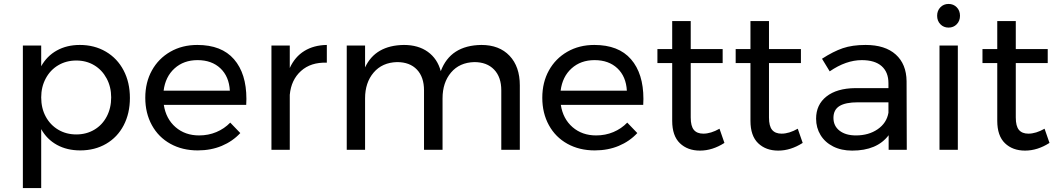

<svg xmlns="http://www.w3.org/2000/svg" viewBox="-20 -760 5366 974"><path d="M639 -263Q639 -185 607.5 -124.5Q576 -64 518.5 -30.5Q461 3 387 3Q320 3 269 -25Q218 -53 189 -105V194H96V-529H189V-424Q218 -476 268.5 -504Q319 -532 385 -532Q459 -532 517 -498Q575 -464 607 -403Q639 -342 639 -263ZM544 -266Q544 -319 521 -362Q498 -405 458 -429Q418 -453 367 -453Q316 -453 275.5 -429Q235 -405 212 -362Q189 -319 189 -266Q189 -211 212 -168.5Q235 -126 275.5 -102Q316 -78 367 -78Q418 -78 458.5 -102Q499 -126 521.5 -169Q544 -212 544 -266Z M1230 -258Q1230 -238 1229 -228H811Q822 -157 870.5 -115Q919 -73 990 -73Q1037 -73 1077.5 -90Q1118 -107 1148 -138L1199 -85Q1160 -43 1105 -20Q1050 3 983 3Q905 3 844.5 -30.5Q784 -64 750.5 -125Q717 -186 717 -264Q717 -342 750.5 -402.5Q784 -463 844 -497.5Q904 -532 981 -532Q1104 -532 1167 -459.5Q1230 -387 1230 -258ZM1146 -300Q1142 -372 1098 -413.5Q1054 -455 982 -455Q912 -455 865.5 -413Q819 -371 810 -300Z M1638 -532V-442Q1557 -445 1507 -400Q1457 -355 1450 -279V0H1357V-529H1450V-415Q1476 -472 1524 -501.5Q1572 -531 1638 -532Z M2617 -327V0H2523V-302Q2523 -369 2486.5 -407Q2450 -445 2386 -445Q2311 -443 2268 -392Q2225 -341 2225 -261V0H2131V-302Q2131 -369 2095 -407Q2059 -445 1994 -445Q1919 -443 1875.5 -392Q1832 -341 1832 -261V0H1739V-529H1832V-418Q1884 -530 2029 -532Q2102 -532 2150.5 -497Q2199 -462 2216 -399Q2265 -530 2422 -532Q2513 -532 2565 -477Q2617 -422 2617 -327Z M3244 -258Q3244 -238 3243 -228H2825Q2836 -157 2884.5 -115Q2933 -73 3004 -73Q3051 -73 3091.5 -90Q3132 -107 3162 -138L3213 -85Q3174 -43 3119 -20Q3064 3 2997 3Q2919 3 2858.5 -30.5Q2798 -64 2764.5 -125Q2731 -186 2731 -264Q2731 -342 2764.5 -402.5Q2798 -463 2858 -497.5Q2918 -532 2995 -532Q3118 -532 3181 -459.5Q3244 -387 3244 -258ZM3160 -300Q3156 -372 3112 -413.5Q3068 -455 2996 -455Q2926 -455 2879.5 -413Q2833 -371 2824 -300Z M3655 -35Q3594 4 3531 4Q3468 4 3429 -33.5Q3390 -71 3390 -147V-440H3315V-511H3390V-653H3484V-511H3646V-440H3484V-164Q3484 -120 3500 -101Q3516 -82 3548 -82Q3586 -82 3630 -107Z M4052 -35Q3991 4 3928 4Q3865 4 3826 -33.5Q3787 -71 3787 -147V-440H3712V-511H3787V-653H3881V-511H4043V-440H3881V-164Q3881 -120 3897 -101Q3913 -82 3945 -82Q3983 -82 4027 -107Z M4488 0V-74Q4429 4 4303 4Q4248 4 4206.5 -17Q4165 -38 4142.5 -75Q4120 -112 4120 -158Q4120 -229 4172.5 -270.5Q4225 -312 4319 -313H4487V-338Q4487 -394 4452.5 -424.5Q4418 -455 4352 -455Q4272 -455 4189 -398L4150 -462Q4207 -499 4255.5 -515.5Q4304 -532 4371 -532Q4470 -532 4524 -483.5Q4578 -435 4579 -348L4580 0ZM4487 -188V-241H4332Q4269 -241 4238.5 -222Q4208 -203 4208 -162Q4208 -121 4239 -97Q4270 -73 4322 -73Q4387 -73 4432.5 -104.5Q4478 -136 4487 -188Z M4746 -529H4839V0H4746ZM4850 -680Q4850 -654 4833.5 -637Q4817 -620 4792 -620Q4767 -620 4750.5 -637Q4734 -654 4734 -680Q4734 -706 4750.5 -723Q4767 -740 4792 -740Q4817 -740 4833.5 -723Q4850 -706 4850 -680Z M5304 -35Q5243 4 5180 4Q5117 4 5078 -33.5Q5039 -71 5039 -147V-440H4964V-511H5039V-653H5133V-511H5295V-440H5133V-164Q5133 -120 5149 -101Q5165 -82 5197 -82Q5235 -82 5279 -107Z"/></svg>

Font: Gontserrat
Style: Regular
Weight: 400
Designer: Julieta Ulanovsky
Foundry: Julieta Ulanovsky
Version: Version 6.001